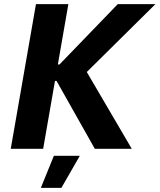

<svg xmlns="http://www.w3.org/2000/svg" viewBox="-20 -720 772 929"><path d="M253.6 -328.4H202.8L216.6 -408.2H268L549.8 -700H732L351.2 -323.4L370.4 -422L617.6 0H438.8ZM154 -700H310.8L188.8 0H32ZM240.6 34H366.2L277 189H177.6Z"/></svg>

Font: Fixel Italic Variable Display Thin
Style: Italic
Weight: 100
Italic angle: -10°
Designer: AlfaBravo + MacPaw
Foundry: Kyrylo Tkachov, Marchela Mozhyna, Serhii Makarenko, Maria Weinstein, Zakhar Kryvoshyya
Version: Version 1.210;Glyphs 3.2 (3217)